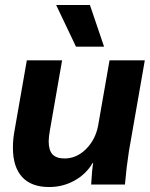

<svg xmlns="http://www.w3.org/2000/svg" viewBox="-20 -743 604 773"><path d="M32 -148Q32 -184 39 -220L88 -500H230L181 -219Q176 -191 176 -174Q176 -138 191.5 -121.5Q207 -105 240 -105Q288 -105 326 -142.5Q364 -180 375 -237L421 -500H563L499 -134Q489 -70 483 0H347Q350 -56 355 -87H353Q327 -42 280 -16Q233 10 178 10Q106 10 69 -30.5Q32 -71 32 -148ZM206 -723H342L399 -555H286Z"/></svg>

Font: Sarabun ExtraBold
Style: Italic
Weight: 800
Italic angle: -10°
Designer: Suppakit Chalermlarp | Katatrad Co.,Ltd.
Foundry: Cadson Demak Co.,Ltd.
Version: Version 1.000; ttfautohint (v1.6)